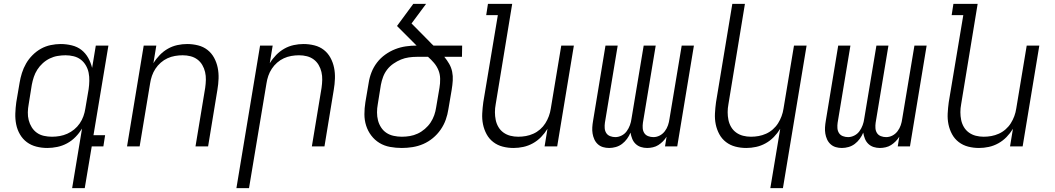

<svg xmlns="http://www.w3.org/2000/svg" viewBox="-20 -755 5440 990"><path d="M248 -50Q268 -50 288 -53.5Q308 -57 327 -65.5Q346 -74 362.5 -87.5Q379 -101 391 -118.5Q403 -136 410 -155.5Q417 -175 420 -195L437 -295Q440 -316 440.5 -338Q441 -360 437 -380Q433 -400 422.5 -418Q412 -436 396 -448Q380 -460 359.5 -465Q339 -470 318 -470Q298 -470 277 -466.5Q256 -463 236.5 -453.5Q217 -444 200.5 -429Q184 -414 172.5 -396Q161 -378 154.5 -358.5Q148 -339 144 -318L128 -218Q124 -197 123.5 -176Q123 -155 128 -135.5Q133 -116 143.5 -99Q154 -82 170 -70.5Q186 -59 206.5 -54.5Q227 -50 248 -50ZM352 215 403 -92Q389 -69 369.5 -49Q350 -29 326 -16Q302 -3 275.5 2.5Q249 8 224 8Q195 8 167.5 1Q140 -6 118.5 -22Q97 -38 83 -62Q69 -86 63.5 -113.5Q58 -141 59 -170Q60 -199 64 -228L81 -328Q85 -353 93 -378.5Q101 -404 114.5 -427.5Q128 -451 148 -471Q168 -491 191.5 -504Q215 -517 241.5 -522.5Q268 -528 293 -528Q322 -528 350.5 -521Q379 -514 400 -497.5Q421 -481 434.5 -457Q448 -433 455 -405L474 -520H539L462 -58H522L513 0H453L417 215Z M635 0 721 -520H786L771 -429Q785 -452 804 -471.5Q823 -491 846 -504Q869 -517 894.5 -522.5Q920 -528 945 -528Q974 -528 1001.5 -521Q1029 -514 1050 -497.5Q1071 -481 1084 -457Q1097 -433 1102.5 -406Q1108 -379 1107 -350Q1106 -321 1101 -292L1053 0H988L1038 -302Q1041 -323 1041.5 -343.5Q1042 -364 1037.5 -383.5Q1033 -403 1023 -420Q1013 -437 997.5 -448.5Q982 -460 962.5 -465Q943 -470 922 -470Q902 -470 882 -466.5Q862 -463 843.5 -454.5Q825 -446 809 -432Q793 -418 781.5 -400.5Q770 -383 763.5 -364Q757 -345 754 -325L700 0Z M1199 215 1321 -520H1386L1371 -429Q1385 -452 1404 -471.5Q1423 -491 1446 -504Q1469 -517 1494.5 -522.5Q1520 -528 1545 -528Q1574 -528 1601.5 -521Q1629 -514 1650 -497.5Q1671 -481 1684 -457Q1697 -433 1702.5 -406Q1708 -379 1707 -350Q1706 -321 1701 -292L1653 0H1588L1638 -302Q1641 -323 1641.5 -343.5Q1642 -364 1637.5 -383.5Q1633 -403 1623 -420Q1613 -437 1597.5 -448.5Q1582 -460 1562.5 -465Q1543 -470 1522 -470Q1502 -470 1482 -466.5Q1462 -463 1443.5 -454.5Q1425 -446 1409 -432Q1393 -418 1381.5 -400.5Q1370 -383 1363.5 -364Q1357 -345 1354 -325L1264 215Z M2052 8Q2021 8 1991 2.5Q1961 -3 1936.5 -18Q1912 -33 1894.5 -56Q1877 -79 1868 -107Q1859 -135 1859 -166Q1859 -197 1864 -228L1881 -328Q1885 -355 1895.5 -382Q1906 -409 1924 -432.5Q1942 -456 1966.5 -473.5Q1991 -491 2018 -501.5Q2045 -512 2073 -516Q2101 -520 2128 -520L2027 -621L2111 -735H2177L2102 -634L2194 -541Q2199 -535 2204.5 -530Q2210 -525 2215 -520H2363L2362 -462H2271Q2285 -445 2296 -426Q2307 -407 2311.5 -385Q2316 -363 2314.5 -339.5Q2313 -316 2309 -292L2292 -192Q2288 -165 2278.5 -138Q2269 -111 2252 -86.5Q2235 -62 2212 -43Q2189 -24 2162.5 -12.5Q2136 -1 2107.5 3.5Q2079 8 2052 8ZM2052 -50Q2073 -50 2093.5 -53.5Q2114 -57 2133.5 -66Q2153 -75 2170.5 -90Q2188 -105 2200 -123Q2212 -141 2219 -161Q2226 -181 2229 -202L2246 -302Q2250 -325 2249.5 -349Q2249 -373 2240.5 -393.5Q2232 -414 2218 -430.5Q2204 -447 2187 -462H2130Q2109 -462 2088 -459Q2067 -456 2047.5 -448Q2028 -440 2009 -427Q1990 -414 1976.5 -396.5Q1963 -379 1955.5 -359Q1948 -339 1944 -318L1928 -218Q1924 -197 1924 -175.5Q1924 -154 1929 -134.5Q1934 -115 1945 -98Q1956 -81 1972.5 -70Q1989 -59 2010 -54.5Q2031 -50 2052 -50Z M2628 8Q2599 8 2572 1Q2545 -6 2523.5 -22.5Q2502 -39 2489 -63Q2476 -87 2470.5 -114Q2465 -141 2466.5 -170Q2468 -199 2472 -228L2547 -677H2487L2496 -735H2621L2536 -218Q2532 -197 2532 -176.5Q2532 -156 2536 -136.5Q2540 -117 2550 -100Q2560 -83 2576 -71.5Q2592 -60 2611.5 -55Q2631 -50 2652 -50Q2672 -50 2691.5 -53.5Q2711 -57 2730 -65.5Q2749 -74 2765 -88Q2781 -102 2792 -119.5Q2803 -137 2810 -156Q2817 -175 2820 -195L2874 -520H2939L2853 0H2788L2803 -91Q2789 -68 2770 -48.5Q2751 -29 2727.5 -16Q2704 -3 2678.5 2.5Q2653 8 2628 8Z M3121 8Q3104 8 3089 3.5Q3074 -1 3062.5 -11.5Q3051 -22 3044.5 -36.5Q3038 -51 3035.5 -66.5Q3033 -82 3034 -98.5Q3035 -115 3038 -132L3102 -520H3165L3099 -122Q3097 -108 3098 -94Q3099 -80 3106 -69Q3113 -58 3126 -53Q3139 -48 3153 -48Q3169 -48 3185 -56Q3201 -64 3211.5 -78.5Q3222 -93 3228 -109.5Q3234 -126 3236 -142L3299 -520H3361L3295 -122Q3293 -108 3294 -94Q3295 -80 3302 -69Q3309 -58 3322 -53Q3335 -48 3349 -48Q3366 -48 3381.5 -56Q3397 -64 3408 -78.5Q3419 -93 3424.5 -109.5Q3430 -126 3432 -142L3495 -520H3558L3472 0H3409L3417 -50Q3409 -37 3398 -26Q3387 -15 3374.5 -7Q3362 1 3346.5 4.5Q3331 8 3317 8Q3300 8 3284.5 3Q3269 -2 3257.5 -13Q3246 -24 3240 -39Q3234 -54 3231 -71Q3224 -54 3213 -39Q3202 -24 3187.5 -13Q3173 -2 3155.5 3Q3138 8 3121 8Z M3952 215 4003 -91Q3989 -68 3970 -48.5Q3951 -29 3927.5 -16Q3904 -3 3878.5 2.5Q3853 8 3828 8Q3799 8 3772 1Q3745 -6 3723.5 -22.5Q3702 -39 3689 -63Q3676 -87 3670.5 -114Q3665 -141 3666.5 -170Q3668 -199 3672 -228L3756 -735H3821L3736 -218Q3732 -197 3732 -176.5Q3732 -156 3736 -136.5Q3740 -117 3750 -100Q3760 -83 3776 -71.5Q3792 -60 3811.5 -55Q3831 -50 3852 -50Q3872 -50 3891.5 -53.5Q3911 -57 3930 -65.5Q3949 -74 3965 -88Q3981 -102 3992 -119.5Q4003 -137 4010 -156Q4017 -175 4020 -195L4074 -520H4139L4017 215Z M4321 8Q4304 8 4289 3.5Q4274 -1 4262.5 -11.5Q4251 -22 4244.5 -36.5Q4238 -51 4235.5 -66.5Q4233 -82 4234 -98.5Q4235 -115 4238 -132L4302 -520H4365L4299 -122Q4297 -108 4298 -94Q4299 -80 4306 -69Q4313 -58 4326 -53Q4339 -48 4353 -48Q4369 -48 4385 -56Q4401 -64 4411.5 -78.5Q4422 -93 4428 -109.5Q4434 -126 4436 -142L4499 -520H4561L4495 -122Q4493 -108 4494 -94Q4495 -80 4502 -69Q4509 -58 4522 -53Q4535 -48 4549 -48Q4566 -48 4581.5 -56Q4597 -64 4608 -78.5Q4619 -93 4624.5 -109.5Q4630 -126 4632 -142L4695 -520H4758L4672 0H4609L4617 -50Q4609 -37 4598 -26Q4587 -15 4574.5 -7Q4562 1 4546.5 4.5Q4531 8 4517 8Q4500 8 4484.5 3Q4469 -2 4457.5 -13Q4446 -24 4440 -39Q4434 -54 4431 -71Q4424 -54 4413 -39Q4402 -24 4387.5 -13Q4373 -2 4355.5 3Q4338 8 4321 8Z M5028 8Q4999 8 4972 1Q4945 -6 4923.5 -22.5Q4902 -39 4889 -63Q4876 -87 4870.5 -114Q4865 -141 4866.5 -170Q4868 -199 4872 -228L4947 -677H4887L4896 -735H5021L4936 -218Q4932 -197 4932 -176.5Q4932 -156 4936 -136.5Q4940 -117 4950 -100Q4960 -83 4976 -71.5Q4992 -60 5011.5 -55Q5031 -50 5052 -50Q5072 -50 5091.5 -53.5Q5111 -57 5130 -65.5Q5149 -74 5165 -88Q5181 -102 5192 -119.5Q5203 -137 5210 -156Q5217 -175 5220 -195L5274 -520H5339L5253 0H5188L5203 -91Q5189 -68 5170 -48.5Q5151 -29 5127.5 -16Q5104 -3 5078.5 2.5Q5053 8 5028 8Z"/></svg>

Font: Iosevka Light Extended Oblique
Style: Regular
Weight: 300
Width: 7
Italic angle: -9°
Monospace: yes
Designer: Belleve Invis
Foundry: Belleve Invis
Version: Version 32.5.0; ttfautohint (v1.8.4)